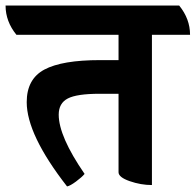

<svg xmlns="http://www.w3.org/2000/svg" viewBox="-69 -645 703 690"><path d="M614 -520H477V20Q437 20 397 6Q357 -8 357 -26V-308H289Q207 -308 174.5 -291Q142 -274 142 -233Q142 -155 235 -20Q225 -8 204 7.5Q183 23 172 25Q27 -161 27 -278Q27 -361 90.5 -395Q154 -429 291 -429H357V-520H-10Q-49 -568 -49 -625H575Q614 -577 614 -520Z"/></svg>

Font: Karma
Style: Bold
Weight: 700
Designer: Joana Correia
Foundry: Indian Type Foundry
Version: Version 1.202;PS 1.0;hotconv 1.0.78;makeotf.lib2.5.61930; tt